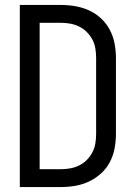

<svg xmlns="http://www.w3.org/2000/svg" viewBox="-20 -755 540 775"><path d="M60 0H226Q255 0 284 -5Q313 -10 339.5 -22.5Q366 -35 388 -55Q410 -75 423.5 -101Q437 -127 442.5 -156Q448 -185 448 -215V-521Q448 -550 442.5 -579Q437 -608 423.5 -634Q410 -660 388 -680.5Q366 -701 339.5 -713Q313 -725 284 -730Q255 -735 226 -735H60ZM140 -72V-663H226Q245 -663 264 -659.5Q283 -656 300 -647.5Q317 -639 330.5 -625.5Q344 -612 353 -595Q362 -578 365 -559Q368 -540 368 -521V-215Q368 -195 365 -176.5Q362 -158 353 -140.5Q344 -123 330.5 -109.5Q317 -96 300 -87.5Q283 -79 264 -75.5Q245 -72 226 -72Z"/></svg>

Font: Iosevka SS09
Style: Regular
Weight: 400
Monospace: yes
Designer: Belleve Invis
Foundry: Belleve Invis
Version: Version 5.2.1; ttfautohint (v1.8.3)